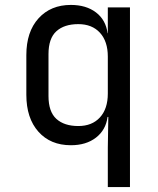

<svg xmlns="http://www.w3.org/2000/svg" viewBox="-20 -580 640 780"><path d="M418 180V20L420 -105H417Q410 -52 370 -21Q330 10 268 10Q185 10 136 -45Q87 -100 87 -195V-356Q87 -451 136.5 -505.5Q186 -560 268 -560Q330 -560 370 -529.5Q410 -499 417 -445H418V-550H508V180ZM298 -68Q354 -68 386 -103Q418 -138 418 -200V-350Q418 -412 386 -447Q354 -482 298 -482Q241 -482 209 -453Q177 -424 177 -360V-190Q177 -126 209 -97Q241 -68 298 -68Z"/></svg>

Font: JetBrainsMono Nerd Font Mono
Style: Regular
Weight: 400
Monospace: yes
Designer: Philipp Nurullin, Konstantin Bulenkov
Foundry: JetBrains
Version: Version 2.304; ttfautohint (v1.8.4.7-5d5b);Nerd Fonts 2.3.0